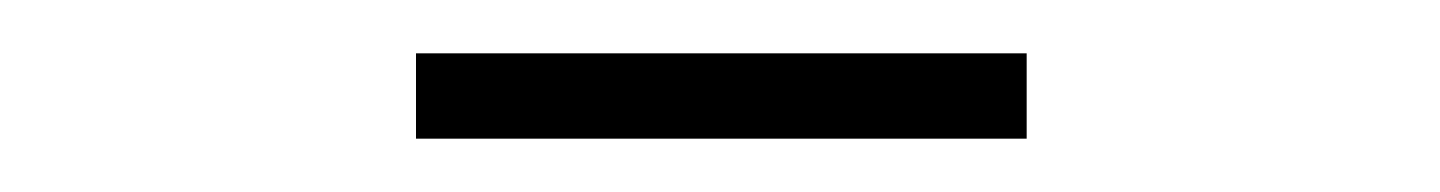

<svg xmlns="http://www.w3.org/2000/svg" viewBox="-20 -529 540 72"><path d="M136 -477V-509H365V-477Z"/></svg>

Font: Rokkitt Light
Style: Regular
Weight: 300
Version: Version 3.103